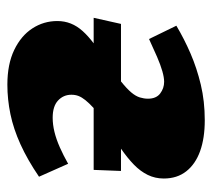

<svg xmlns="http://www.w3.org/2000/svg" viewBox="-48 -526 589 534"><g transform="rotate(90 247.0 -258.5)"><path d="M452 -224H280Q266 -211 258 -201Q250 -191 246.5 -182Q243 -173 243 -162Q243 -140 259 -125Q275 -110 307 -110Q326 -110 346.5 -115Q367 -120 389.5 -130Q412 -140 435 -153L471 -72Q424 -40 381 -20.5Q338 -1 297 7.5Q256 16 215 16Q158 16 118.5 -3Q79 -22 58.5 -53.5Q38 -85 38 -123Q38 -143 45 -160.5Q52 -178 66 -193.5Q80 -209 100 -224H29L46 -300H206Q226 -316 236.5 -328.5Q247 -341 250.5 -352.5Q254 -364 254 -375Q254 -398 239.5 -409Q225 -420 207 -420Q195 -420 177.5 -415Q160 -410 138 -400.5Q116 -391 88 -378L51 -454Q88 -476 128.5 -493.5Q169 -511 215 -522Q261 -533 314 -533Q364 -533 400 -520Q436 -507 456 -481.5Q476 -456 476 -419Q476 -395 466 -374.5Q456 -354 437.5 -336Q419 -318 393 -300H455Z"/></g></svg>

Font: Literata ExtraBold
Style: Italic
Weight: 800
Italic angle: -2°
Designer: Latin by Veronika Burian and Jose Scaglione. Greek by Irene Vlachou. Cyrillic by Vera Evstafieva
Foundry: TypeTogether
Version: Version 3.002